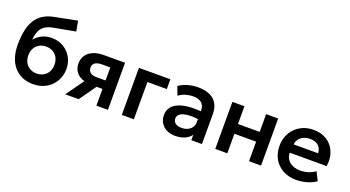

<svg xmlns="http://www.w3.org/2000/svg" viewBox="-52 -1318 3497 1917"><g transform="rotate(20 1697.0 -360.0)"><path d="M321.5 15Q258 15 207 -6.8Q156 -28.5 119.5 -69.8Q83 -111 63.8 -170.2Q44.5 -229.5 44.5 -304.5Q44.5 -387.5 57.8 -452.8Q71 -518 100 -566Q129 -614 176 -644.5Q223 -675 289.5 -688L529 -735L549 -626.5L316 -583.5Q261 -572.5 229.5 -549Q198 -525.5 183 -488.2Q168 -451 163.5 -399.5Q195 -438 240 -460.5Q285 -483 344 -483Q414.5 -483 468.8 -450.5Q523 -418 554 -363Q585 -308 585 -241.5Q585 -188.5 566.2 -142Q547.5 -95.5 512.5 -60.2Q477.5 -25 429.2 -5Q381 15 321.5 15ZM319.5 -97Q359 -97 390.2 -114.5Q421.5 -132 439.8 -164Q458 -196 458 -240Q458 -284 440 -316.2Q422 -348.5 390.5 -365.8Q359 -383 319.5 -383Q279.5 -383 248 -365.8Q216.5 -348.5 198.5 -316.2Q180.5 -284 180.5 -240Q180.5 -196 198.5 -164Q216.5 -132 248 -114.5Q279.5 -97 319.5 -97Z M659.5 0 845 -259 875.5 -178.5Q814.5 -178.5 770.5 -197.2Q726.5 -216 702.5 -251Q678.5 -286 678.5 -334Q678.5 -386 704.2 -423.2Q730 -460.5 777.5 -480.2Q825 -500 889 -500H1113.5V0H991V-406H902.5Q855 -406 830.2 -388.8Q805.5 -371.5 805.5 -337.5Q805.5 -304.5 828.2 -286Q851 -267.5 894 -267.5H1005.5V-177.5H928L802.5 0Z M1261 0V-500H1595V-396H1389V0Z M1831.5 15Q1780.5 15 1741 -4.5Q1701.5 -24 1679 -59.8Q1656.5 -95.5 1656.5 -144.5Q1656.5 -186.5 1677.5 -219.5Q1698.5 -252.5 1742 -274.2Q1785.5 -296 1853.2 -303.5Q1921 -311 2014 -301.5L2016 -217Q1955 -226.5 1909.5 -225.5Q1864 -224.5 1834.2 -215Q1804.5 -205.5 1789.8 -189Q1775 -172.5 1775 -150.5Q1775 -117.5 1799 -99.8Q1823 -82 1864.5 -82Q1900 -82 1928.2 -95Q1956.5 -108 1973 -131.8Q1989.5 -155.5 1989.5 -188V-314.5Q1989.5 -346 1976.2 -369.2Q1963 -392.5 1936 -405.2Q1909 -418 1866.5 -418Q1827.5 -418 1789.2 -406.2Q1751 -394.5 1717.5 -370L1683 -461.5Q1730.5 -493 1783 -506.5Q1835.5 -520 1884.5 -520Q1954.5 -520 2005.8 -498Q2057 -476 2084.8 -430.8Q2112.5 -385.5 2112.5 -316V0H1999.5V-57Q1974.5 -22.5 1930.5 -3.8Q1886.5 15 1831.5 15Z M2254 0V-500H2382V-311.5H2612.5V-500H2740.5V0H2612.5V-207.5H2382V0Z M3119 15Q3037.5 15 2976 -18.2Q2914.5 -51.5 2880.2 -111Q2846 -170.5 2846 -249.5Q2846 -307.5 2865.8 -356Q2885.5 -404.5 2921.8 -440.2Q2958 -476 3006.8 -495.5Q3055.5 -515 3113.5 -515Q3176.5 -515 3226 -492.8Q3275.5 -470.5 3308.2 -430.2Q3341 -390 3354.2 -336.2Q3367.5 -282.5 3357.5 -219H2966.5Q2966 -179.5 2985.2 -150Q3004.5 -120.5 3040.2 -103.8Q3076 -87 3124.5 -87Q3167.5 -87 3207 -99.5Q3246.5 -112 3280.5 -136.5L3325.5 -47Q3302 -28 3267 -14Q3232 0 3193.2 7.5Q3154.5 15 3119 15ZM2974 -310H3233.5Q3232 -360.5 3200 -389.2Q3168 -418 3110.5 -418Q3053.5 -418 3016.5 -389.2Q2979.5 -360.5 2974 -310Z"/></g></svg>

Font: Geologica Roman Medium
Style: Regular
Weight: 500
Designer: Sindre Bremnes, Frode Helland
Foundry: Monokrom Skriftforlag AS
Version: Version 1.010;gftools[0.9.28]